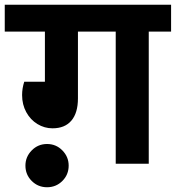

<svg xmlns="http://www.w3.org/2000/svg" viewBox="-40 -689 740 808"><path d="M0 0ZM680 -556H586V0H447V-556H288V-275Q288 -214 260.5 -181.5Q233 -149 181 -149Q147 -149 117.5 -167Q88 -185 70.5 -217Q53 -249 53 -289Q53 -317 62 -345H149V-556H-20V-669H680ZM158 -83Q196 -83 222.5 -56Q249 -29 249 8Q249 46 222.5 72.5Q196 99 158 99Q120 99 93.5 72.5Q67 46 67 8Q67 -29 93.5 -56Q120 -83 158 -83Z"/></svg>

Font: Martel Sans ExtraBold
Style: Regular
Weight: 800
Designer: Dan Reynolds and Mathieu Réguer
Foundry: Dan Reynolds and Mathieu Réguer
Version: Version 1.002; ttfautohint (v1.1) -l 5 -r 5 -G 72 -x 0 -D la